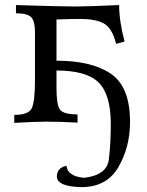

<svg xmlns="http://www.w3.org/2000/svg" viewBox="-20 -495 594 775"><path d="M308.6 260.3Q211.9 258.3 209.5 218.8Q209.5 182.1 248.5 174.3Q252 216.3 318.8 222.7Q411.6 212.4 419.4 148.4Q427.2 84.5 427.2 5.9Q427.2 -113.3 378.2 -161.9Q329.1 -210.4 208 -210.4V-139.2Q208 -73.7 221.4 -53.5Q234.9 -33.2 293 -33.2V0Q231 -3.9 164.6 -3.9Q123 -3.9 37.6 1V-31.2Q97.2 -31.2 109.1 -60.1Q121.1 -88.9 121.1 -168.5V-367.2Q121.1 -409.2 106 -425.3Q90.8 -441.4 44.4 -441.4V-474.6Q226.1 -468.8 282.2 -468.8Q333 -468.8 460.9 -474.6Q460.9 -409.2 482.9 -327.6L448.7 -317.9Q432.6 -382.3 398.9 -400.4Q365.2 -418.5 307.1 -418.5Q270 -418.5 208 -416.5V-250Q350.1 -250 427.5 -197.3Q504.9 -144.5 504.9 -3.4Q504.9 98.6 458 179.4Q411.1 260.3 308.6 260.3Z"/></svg>

Font: Almanac
Style: Regular
Weight: 400
Designer: Eden's Almanac
Version: Version 3.501;March 28, 2021;FontCreator 13.0.0.2683 64-bit